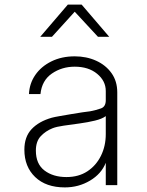

<svg xmlns="http://www.w3.org/2000/svg" viewBox="-20 -805 640 835"><path d="M262 10Q180 10 133 -35Q86 -80 86 -154Q86 -210 117.5 -243.5Q149 -277 205 -293Q216 -296 239 -300Q262 -304 288.5 -308.5Q315 -313 338 -316.5Q361 -320 372 -321Q398 -326 419 -333.5Q440 -341 440 -369V-409Q440 -453 402.5 -484Q365 -515 305 -515Q249 -515 205.5 -485Q162 -455 156 -396H106Q108 -442 133.5 -479Q159 -516 203.5 -538Q248 -560 305 -560Q356 -560 398 -541Q440 -522 465 -487Q490 -452 490 -403V0H440V-97Q421 -49 371.5 -19.5Q322 10 262 10ZM269 -35Q322 -35 360 -60Q398 -85 419 -127.5Q440 -170 440 -222V-300Q424 -288 393 -280.5Q362 -273 325.5 -268Q289 -263 257 -258.5Q225 -254 208 -247Q178 -235 157 -212.5Q136 -190 136 -150Q136 -92 173.5 -63.5Q211 -35 269 -35ZM155 -645 275 -785H335L455 -645H406L305 -754L206 -645Z"/></svg>

Font: Tiny Thin
Style: Regular
Weight: 100
Monospace: yes
Designer: Philipp Nurullin, Konstantin Bulenkov
Foundry: JetBrains
Version: Version 2.251; ttfautohint (v1.8.4.7-5d5b)